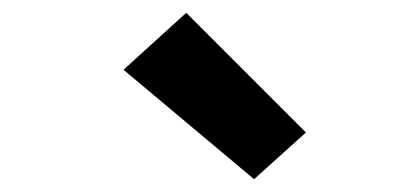

<svg xmlns="http://www.w3.org/2000/svg" viewBox="-20 -824 640 300"><path d="M377 -544 173 -715 271 -804 458 -617Z"/></svg>

Font: Iosevka SS04 XBd Ex Obl
Style: Regular
Weight: 800
Width: 7
Italic angle: -9°
Monospace: yes
Designer: Belleve Invis
Foundry: Belleve Invis
Version: Version 19.0.0; ttfautohint (v1.8.4)